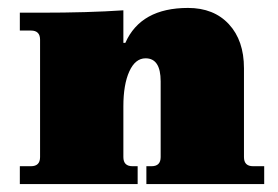

<svg xmlns="http://www.w3.org/2000/svg" viewBox="-20 -464 701 484"><path d="M30 0V-45H58Q81 -45 81 -68V-364Q81 -387 58 -387H30V-432H82Q203 -432 291 -438V-356H296Q335 -444 454 -444Q519 -444 557 -403Q595 -362 595 -292V-68Q595 -45 618 -45H646V0H349V-45H362Q385 -45 385 -68V-259Q385 -317 347 -317Q321 -317 306 -284Q291 -251 291 -196V-68Q291 -45 314 -45H327V0Z"/></svg>

Font: Arapey Black
Style: Regular
Weight: 900
Designer: Eduardo Rodriguez Tunni
Foundry: Eduardo Rodriguez Tunni
Version: Version 4.000